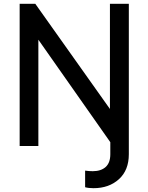

<svg xmlns="http://www.w3.org/2000/svg" viewBox="-20 -765 778 1006"><path d="M426 216V129Q447 132 466 132Q509 132 533.5 110Q558 88 558 43V-20L181 -557V0H83V-745H165L556 -194V-745H655V43Q655 127 603 174Q551 221 470 221Q444 221 426 216Z"/></svg>

Font: BLUETTI 2.0 Normal
Style: Normal
Weight: 400
Designer: Stijn de Vries
Foundry: tokotype
Version: Version 2.005;October 31, 2023;FontCreator 14.0.0.2814 64-bi